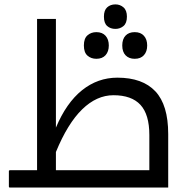

<svg xmlns="http://www.w3.org/2000/svg" viewBox="-20 -845 843 865"><path d="M24.9 0Q20 0 20 -4.9V-74.2Q20 -78.1 24.9 -78.1H147V-759.8H231.9V-270Q278.8 -381.8 349.6 -438.5Q420.4 -495.1 508.8 -495.1Q622.1 -495.1 679.9 -433.6Q737.8 -372.1 737.8 -241.2V0ZM652.8 -78.1V-236.8Q652.8 -329.1 612.8 -372.6Q572.8 -416 491.2 -416Q415.5 -416 350.1 -352.3Q284.7 -288.6 231.9 -160.2V-78.1ZM500 -714.8Q477.5 -714.8 462.9 -727.8Q448.2 -740.7 448.2 -770Q448.2 -798.8 462.9 -812Q477.5 -825.2 500 -825.2Q521 -825.2 536.4 -811.8Q551.8 -798.3 551.8 -770Q551.8 -740.7 536.4 -727.8Q521 -714.8 500 -714.8ZM414.1 -580.1Q390.6 -580.1 374.3 -594.2Q357.9 -608.4 357.9 -640.1Q357.9 -671.9 374.3 -686Q390.6 -700.2 414.1 -700.2Q440.9 -700.2 455.6 -683.8Q470.2 -667.5 470.2 -640.1Q470.2 -612.8 455.6 -596.4Q440.9 -580.1 414.1 -580.1ZM586.9 -580.1Q561 -580.1 545.9 -595.7Q530.8 -611.3 530.8 -640.1Q530.8 -668.9 545.7 -684.6Q560.5 -700.2 586.9 -700.2Q613.8 -700.2 628.4 -683.8Q643.1 -667.5 643.1 -640.1Q643.1 -612.8 628.4 -596.4Q613.8 -580.1 586.9 -580.1Z"/></svg>

Font: Noto Kufi Arabic
Style: Regular
Weight: 400
Designer: Monotype Design team
Foundry: Monotype Imaging Inc.
Version: Version 1.02